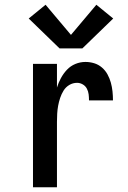

<svg xmlns="http://www.w3.org/2000/svg" viewBox="-20 -789 540 809"><path d="M119 0V-520H220V-420Q226 -440 236.5 -459.5Q247 -479 262 -495Q277 -511 297.5 -519.5Q318 -528 340 -528Q359 -528 377 -522.5Q395 -517 409.5 -504.5Q424 -492 433 -475.5Q442 -459 447 -441Q452 -423 454 -404Q456 -385 456 -366H355Q355 -379 353.5 -391.5Q352 -404 346 -415.5Q340 -427 328.5 -433.5Q317 -440 305 -440Q287 -440 272 -431Q257 -422 248 -407.5Q239 -393 233.5 -376.5Q228 -360 225 -343.5Q222 -327 221 -310Q220 -293 220 -276V0ZM327 -585H231L101 -711L172 -769L279 -642L386 -769L457 -711Z"/></svg>

Font: Zed Mono Semibold
Style: Regular
Weight: 600
Monospace: yes
Designer: Belleve Invis
Foundry: Belleve Invis
Version: Version 1.0.0; ttfautohint (v1.8.4)